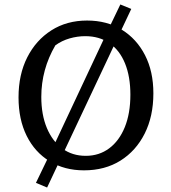

<svg xmlns="http://www.w3.org/2000/svg" viewBox="-20 -754 768 860"><path d="M256 -52 191 86 141 65 209 -76ZM356 9Q269 9 202.5 -31.5Q136 -72 99.5 -145.5Q63 -219 63 -318Q63 -420 102 -497Q141 -574 210 -618Q279 -662 370 -662Q459 -662 525.5 -621Q592 -580 629.5 -507Q667 -434 667 -336Q667 -233 628 -155.5Q589 -78 519.5 -34.5Q450 9 356 9ZM364 -56Q424 -56 469 -89.5Q514 -123 539 -184.5Q564 -246 564 -330Q564 -411 540 -470Q516 -529 470.5 -560.5Q425 -592 362 -592Q327 -592 292 -582Q257 -572 228 -551Q165 -443 165 -320Q165 -240 190 -180.5Q215 -121 259.5 -88.5Q304 -56 364 -56ZM459 -609 519 -734 568 -714 508 -587ZM209 -76 459 -609 508 -587 256 -52Z"/></svg>

Font: Piazzolla 24pt Medium
Style: Regular
Weight: 500
Designer: Juan Pablo del Peral
Foundry: Huerta Tipografica
Version: Version 2.005